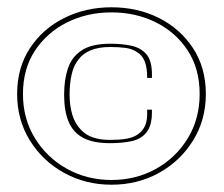

<svg xmlns="http://www.w3.org/2000/svg" viewBox="-20 -501 615 527"><path d="M27 -243Q27 -315 62 -368.5Q97 -422 156 -451.5Q215 -481 286 -481Q358 -481 416.5 -451.5Q475 -422 510 -368.5Q545 -315 545 -243Q545 -172 510 -115.5Q475 -59 416.5 -26.5Q358 6 286 6Q215 6 156 -26.5Q97 -59 62 -115.5Q27 -172 27 -243ZM43 -243Q43 -175 76 -121.5Q109 -68 164 -37.5Q219 -7 286 -7Q353 -7 408 -37.5Q463 -68 495.5 -121.5Q528 -175 528 -243Q528 -312 495.5 -362Q463 -412 408 -439.5Q353 -467 286 -467Q219 -467 164 -439.5Q109 -412 76 -362Q43 -312 43 -243ZM283 -381Q315 -381 340.5 -375.5Q366 -370 381.5 -352.5Q397 -335 397 -297Q397 -295 397 -292Q397 -289 397 -287H384Q384 -316 377 -333Q370 -350 356 -358Q343 -367 324.5 -369.5Q306 -372 282 -372Q251 -372 229 -363Q207 -354 195 -337Q182 -321 176.5 -296Q171 -271 171 -242Q171 -211 178.5 -186Q186 -161 203 -144Q228 -117 282 -117Q307 -117 326 -120Q345 -123 358 -132Q370 -140 377 -153.5Q384 -167 384 -189Q384 -192 384 -194.5Q384 -197 384 -200H397Q397 -198 397 -196.5Q397 -195 397 -193Q397 -156 382 -137.5Q367 -119 341 -113.5Q315 -108 282 -108Q236 -108 208.5 -122.5Q181 -137 168.5 -166.5Q156 -196 156 -241Q156 -282 166.5 -313.5Q177 -345 204.5 -363Q232 -381 283 -381Z"/></svg>

Font: Genos Thin
Style: Regular
Weight: 100
Designer: Robert E. Leuschke
Foundry: Robert E. Leuschke
Version: Version 1.010